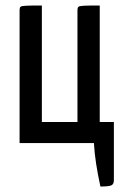

<svg xmlns="http://www.w3.org/2000/svg" viewBox="-20 -520 453 698"><path d="M345 158.1Q335.7 115.2 329.5 75.7Q323.4 36.2 321.4 0H51.2V-483.5Q51.2 -491.8 54.5 -495.1Q57.9 -498.4 74.8 -499.2Q91.7 -500 132.2 -500V-76.5H261.6V-483.5Q261.6 -491.8 265 -495.1Q268.4 -498.4 285.3 -499.2Q302.1 -500 342.6 -500V-76.5H394V135.2Q394 150.4 383.7 154.3Q373.3 158.1 345 158.1Z"/></svg>

Font: Yanone Kaffeesatz ExtraLight
Style: Regular
Weight: 200
Designer: Yanone (Cyrillic: Daniel Pouzeot, Huerta Tipografica, and Cyreal)
Foundry: Yanone
Version: Version 2.003